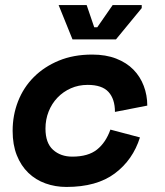

<svg xmlns="http://www.w3.org/2000/svg" viewBox="-20 -726 652 760"><path d="M534 -182Q506 -93 434.5 -39.5Q363 14 243 14Q199 14 160 0Q121 -14 92 -42Q63 -70 46.5 -111.5Q30 -153 30 -208Q30 -270 51.5 -325Q73 -380 114 -421Q155 -462 213 -486Q271 -510 345 -510Q399 -510 440 -494Q481 -478 508 -450.5Q535 -423 549 -386Q563 -349 563 -308L435 -283Q435 -334 409.5 -362Q384 -390 327 -390Q291 -390 260.5 -376.5Q230 -363 207.5 -339.5Q185 -316 172.5 -284.5Q160 -253 160 -217Q160 -160 190 -133Q220 -106 266 -106Q329 -106 364 -134Q399 -162 417 -213ZM541 -694 439 -570H267L212 -706H323L353 -618H365L426 -706H541Z"/></svg>

Font: Space Mono
Style: Bold Italic
Weight: 700
Italic angle: -12°
Monospace: yes
Designer: Colophon Foundry / Benjamin Critton
Foundry: Colophon Foundry
Version: Version 1.000;PS 1.000;hotconv 1.0.81;makeotf.lib2.5.63406